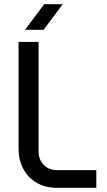

<svg xmlns="http://www.w3.org/2000/svg" viewBox="-20 -901 511 921"><path d="M254 0Q197 0 155.5 -24.5Q114 -49 91.5 -91.5Q69 -134 69 -187V-700H165V-175Q165 -136 189.5 -110.5Q214 -85 254 -85H442V0ZM100 -758 192 -881H281L189 -758Z"/></svg>

Font: MuseoModerno Thin
Style: Regular
Weight: 400
Version: Version 1.003